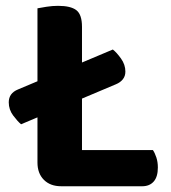

<svg xmlns="http://www.w3.org/2000/svg" viewBox="-20 -636 585 658"><path d="M377.3 -347.2 52.2 -210.1Q40.2 -220.1 25.1 -240.2Q10 -260.4 10 -285.2Q10 -316.6 41.6 -329.4L366.7 -466.3Q379.5 -456.5 394.6 -435.5Q409.7 -414.5 409.7 -390.6Q409.7 -375.3 401.1 -364.4Q392.6 -353.5 377.3 -347.2ZM108.4 -421.1H261V-6.5L189.6 2.3Q152.4 2.3 130.4 -19.7Q108.4 -41.7 108.4 -79ZM189.6 2.3V-121.7H504Q510.5 -112.4 515.8 -96.5Q521 -80.7 521 -62.1Q521 -29.9 506.7 -13.8Q492.4 2.3 467.5 2.3ZM261 -231.2H108.4V-607.5Q118.7 -609.5 139.1 -612.8Q159.4 -616 179 -616Q222.3 -616 241.7 -601.1Q261 -586.1 261 -544.1Z"/></svg>

Font: Baloo Paaji 2
Style: Regular
Weight: 400
Designer: Shuchita Grover, Noopur Datye and Ek Type
Foundry: Ek Type
Version: Version 1.700